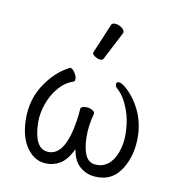

<svg xmlns="http://www.w3.org/2000/svg" viewBox="-114 -864 915 982"><g transform="rotate(15 343.5 -373.0)"><path d="M356 -752Q359 -764 376.5 -764Q394 -764 410.5 -754.5Q427 -745 427 -732Q427 -729 426 -727L364 -576Q361 -567 347.5 -567Q334 -567 319.5 -575Q305 -583 305 -589.5Q305 -596 306 -597ZM125 -173Q140 -42 209 -42Q289 -42 309 -187Q316 -243 315 -294Q313 -304 324 -309Q335 -314 348.5 -314Q362 -314 374.5 -308.5Q387 -303 389 -294V-291Q377 -221 383.5 -164Q390 -107 408.5 -74.5Q427 -42 463 -42Q499 -42 525.5 -65.5Q552 -89 565 -135.5Q578 -182 572 -235.5Q566 -289 552 -327Q520 -410 473 -445Q460 -454 459 -465Q457 -480 473 -480Q486 -480 510.5 -462.5Q535 -445 562 -414Q625 -338 636 -241.5Q647 -145 610 -68Q569 18 473 18Q430 18 394.5 -8Q359 -34 345 -92Q321 -29 286.5 -5.5Q252 18 210.5 18Q169 18 137 -8Q73 -58 60.5 -170Q48 -282 102 -372Q140 -437 192 -474Q210 -487 211 -487Q224 -487 237.5 -469.5Q251 -452 252 -439Q253 -426 246 -423Q205 -406 176 -365.5Q147 -325 133.5 -273.5Q120 -222 125 -173Z"/></g></svg>

Font: LXGW WenKai Lite
Style: Regular
Weight: 400
Designer: LXGW / Fontworks Inc.
Foundry: LXGW / Fontworks Inc.
Version: Version 1.511; March 25, 2025